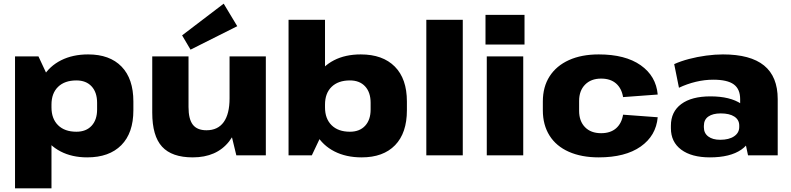

<svg xmlns="http://www.w3.org/2000/svg" viewBox="-20 -848 4320 1048"><path d="M456 11Q373 11 310.5 -21.5Q248 -54 213.5 -113.5Q179 -173 179 -254V-289Q179 -369 214.5 -428Q250 -487 313.5 -519Q377 -551 461 -551Q579 -551 643.5 -484.5Q708 -418 708 -294V-246Q708 -122 642 -55.5Q576 11 456 11ZM62 -540H190L261 -388V180H62ZM397 -129Q450 -129 480 -161.5Q510 -194 510 -250V-287Q510 -344 480 -376.5Q450 -409 397 -409Q333 -409 297 -374Q261 -339 261 -277V-262Q261 -200 297 -164.5Q333 -129 397 -129Z M1009 -264Q1009 -198 1032.5 -167.5Q1056 -137 1107 -137Q1169 -137 1201 -181.5Q1233 -226 1233 -311L1299 -400V-328Q1299 -163 1230.5 -76Q1162 11 1032 11Q918 11 864.5 -47.5Q811 -106 811 -233V-540H1009ZM1431 0H1270L1233 -153V-540H1431ZM1275 -705 1020 -577 974 -655 1201 -828Z M1954 11Q1869 11 1805.5 -21.5Q1742 -54 1707 -113.5Q1672 -173 1672 -254V-289Q1672 -369 1706.5 -428Q1741 -487 1803 -519Q1865 -551 1949 -551Q2069 -551 2135 -484.5Q2201 -418 2201 -294V-246Q2201 -122 2136.5 -55.5Q2072 11 1954 11ZM1555 -740H1754V-152L1682 0H1555ZM1890 -129Q1943 -129 1973 -161.5Q2003 -194 2003 -250V-287Q2003 -344 1973 -376.5Q1943 -409 1890 -409Q1826 -409 1790 -374Q1754 -339 1754 -277V-262Q1754 -200 1790 -164.5Q1826 -129 1890 -129Z M2506 -740V0H2307V-740Z M2836 -540V0H2637V-540ZM2843 -767V-605H2630V-767Z M3248 11Q3154 11 3085 -19.5Q3016 -50 2979.5 -108Q2943 -166 2943 -246V-294Q2943 -374 2980 -431.5Q3017 -489 3085.5 -520Q3154 -551 3248 -551Q3393 -551 3477 -492Q3561 -433 3570 -332L3381 -318Q3373 -366 3342.5 -392.5Q3312 -419 3261 -419Q3206 -419 3173.5 -386Q3141 -353 3141 -297V-243Q3141 -187 3173 -154Q3205 -121 3261 -121Q3312 -121 3342.5 -147.5Q3373 -174 3381 -222L3570 -208Q3561 -107 3477 -48Q3393 11 3248 11Z M4020 -203V-307Q4020 -362 3985 -387.5Q3950 -413 3873 -413Q3826 -413 3778 -401.5Q3730 -390 3686 -369L3660 -498Q3695 -514 3740.5 -526Q3786 -538 3834.5 -544.5Q3883 -551 3926 -551Q4076 -551 4150.5 -490.5Q4225 -430 4225 -307V0H4063ZM3855 11Q3755 11 3698.5 -31Q3642 -73 3642 -148V-162Q3642 -238 3698.5 -280Q3755 -322 3858 -322Q3965 -322 4026 -281Q4087 -240 4087 -165V-150Q4087 -73 4026 -31Q3965 11 3855 11ZM3911 -85Q3959 -85 3987 -104Q4015 -123 4015 -155V-163Q4015 -194 3988.5 -211.5Q3962 -229 3914 -229Q3871 -229 3846.5 -212Q3822 -195 3822 -161V-153Q3822 -121 3846 -103Q3870 -85 3911 -85Z"/></svg>

Font: Pathway Extreme ExtraBold
Style: Regular
Weight: 800
Designer: Eduardo Rodriguez Tunni
Foundry: Eduardo Rodriguez Tunni
Version: Version 1.001;gftools[0.9.26]